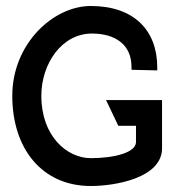

<svg xmlns="http://www.w3.org/2000/svg" viewBox="-20 -610 587 641"><path d="M21 -290C21 -114 120 11 283 11C365 11 521 -16 521 -115V-276H334L375 -190H434V-135C433 -101 363 -82 283 -82C204 -82 118 -155 118 -290C118 -397 186 -498 287 -498C366 -498 419 -460 419 -387V-377L505 -375V-385C505 -508 428 -590 283 -590C158 -590 21 -464 21 -290Z"/></svg>

Font: Charger Pro
Style: ExBd
Weight: 400
Designer: Jasper
Foundry: Cannot Into Space Fonts
Version: Version 1.09